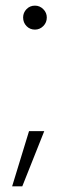

<svg xmlns="http://www.w3.org/2000/svg" viewBox="-20 -538 228 681"><path d="M104 -433Q86 -433 74 -445.5Q62 -458 62 -476Q62 -493 74 -505.5Q86 -518 104 -518Q121 -518 133.5 -505.5Q146 -493 146 -476Q146 -458 133.5 -445.5Q121 -433 104 -433ZM23 123 83 -73H137L59 123Z"/></svg>

Font: DM Sans ExtraLight
Style: Regular
Weight: 200
Designer: Colophon Foundry, Jonny Pinhorn
Foundry: Colophon Foundry
Version: Version 4.004; ttfautohint (v1.8.4.7-5d5b)